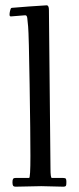

<svg xmlns="http://www.w3.org/2000/svg" viewBox="-20 -701 297 726"><path d="M21 -638.9Q16.1 -638.9 16.1 -645.6Q16.1 -652.3 17.8 -658.7Q19.5 -665 19.9 -666.4Q20.3 -667.7 21 -668.7Q21.7 -669.7 22 -670.2Q22.2 -670.7 23.6 -671Q24.9 -671.4 25.4 -671.4Q27.8 -672.1 89.5 -676.5Q151.1 -680.9 156.5 -680.9Q165 -680.9 165 -663.1L170.9 -64Q170.9 -28.1 176 -28.1H219Q227.3 -28.1 229.1 -24.8Q231 -21.5 231 -13.9Q231 -6.3 230.7 -4Q230.5 -1.7 229.5 1Q227.5 4.9 219 4.9L136 2.9L40 4.9Q31.7 4.9 29.4 1.1Q27.1 -2.7 27.1 -11.6Q27.1 -20.5 29.3 -24.3Q31.5 -28.1 39.1 -28.1H90.1Q95 -28.1 95 -111.2Q95 -194.3 92 -382.2Q89.1 -570.1 86.4 -600.2Q83.7 -630.4 83.1 -632.9Q82.5 -635.5 82.2 -637.2Q81.8 -638.9 80.9 -640Q80.1 -641.1 79.6 -641.6Q78.9 -643.1 76.9 -643.1H73Z"/></svg>

Font: Fanwood Text
Style: Regular
Weight: 400
Version: Version 1.1001